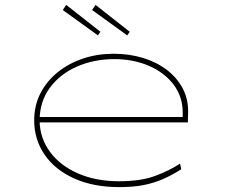

<svg xmlns="http://www.w3.org/2000/svg" viewBox="-20 -756 930 786"><path d="M468 10Q362 10 283.5 -25.5Q205 -61 162.5 -123Q120 -185 120 -263Q120 -325 146 -375Q172 -425 217 -461Q262 -497 320.5 -516.5Q379 -536 445 -536Q509 -536 565 -519Q621 -502 663 -470Q705 -438 728.5 -393Q752 -348 750 -291L749 -255H132V-277H738L728 -270V-295Q728 -361 690 -410.5Q652 -460 588.5 -487Q525 -514 448 -514Q366 -514 296.5 -484Q227 -454 185 -398Q143 -342 142 -263Q143 -191 184.5 -134.5Q226 -78 299.5 -46Q373 -14 467 -14Q557 -14 615.5 -36Q674 -58 717 -86L722 -63Q684 -39 647.5 -23Q611 -7 568.5 1.5Q526 10 468 10ZM501 -611 357 -715 371 -736 511 -626ZM381 -611 237 -715 251 -736 391 -626Z"/></svg>

Font: Lexend Zetta Thin
Style: Regular
Weight: 250
Version: Version 1.007